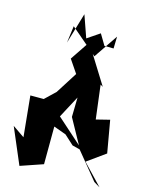

<svg xmlns="http://www.w3.org/2000/svg" viewBox="-148 -1018 888 1151"><g transform="rotate(15 296.0 -442.5)"><path d="M411 -142 547 24 585 47 464 -80 577 -161 542 -361 458 -340 432 -550 448 -540 301 -776 219 -654 274 -573 189 -439 125 -378H42L67 -125L-7 -176L88 47L228 -1L229 -235L306 -207L364 -154ZM224 -262 335 -470 321 -563 316 -318 401 -164 215 -330ZM451 -779 394 -780 354 -847 277 -795 229 -932 172 -741 186 -846 352 -704 453 -853Z"/></g></svg>

Font: Asimov Silicon
Style: Regular
Weight: 400
Designer: Google
Version: Version 2.000980; 2014